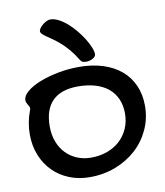

<svg xmlns="http://www.w3.org/2000/svg" viewBox="-84 -767 771 897"><g transform="rotate(-10 301.0 -318.0)"><path d="M271 61Q217.8 61 173.1 43Q128.4 24.9 96.2 -7.6Q64 -40 45.9 -85Q27.8 -129.9 27.8 -184.1Q27.8 -213.4 33 -240.5Q38.1 -267.6 46.9 -291Q50.8 -300.3 50.8 -304.2Q50.8 -309.1 48.3 -313.5Q45.9 -317.9 43 -322.8Q40 -327.6 37.6 -333Q35.2 -338.4 35.2 -345.2Q35.2 -365.7 58.6 -385.5Q82 -405.3 120.6 -420.7Q159.2 -436 208 -445.6Q256.8 -455.1 308.1 -455.1Q371.1 -455.1 421.6 -439Q472.2 -422.9 507.6 -392.8Q543 -362.8 562 -319.8Q581.1 -276.9 581.1 -223.1Q581.1 -163.1 557.1 -111.1Q533.2 -59.1 491.5 -21Q449.7 17.1 393.1 39.1Q336.4 61 271 61ZM482.9 -204.1Q482.9 -242.2 469.7 -272.5Q456.5 -302.7 431.6 -323.5Q406.7 -344.2 370.4 -355.2Q334 -366.2 288.1 -366.2Q207.5 -366.2 166.7 -325.4Q126 -284.7 126 -204.1Q126 -165 138.2 -132.6Q150.4 -100.1 172.4 -76.9Q194.3 -53.7 224.9 -40.8Q255.4 -27.8 292 -27.8Q334 -27.8 369.1 -40.8Q404.3 -53.7 429.4 -77.1Q454.6 -100.6 468.8 -133.1Q482.9 -165.5 482.9 -204.1ZM158.2 -650.9Q158.2 -656.7 163.8 -664.8Q169.4 -672.9 178 -679.9Q186.5 -687 196.3 -691.9Q206.1 -696.8 214.8 -696.8Q233.4 -696.8 254.2 -686Q274.9 -675.3 294.7 -658Q314.5 -640.6 332.3 -618.9Q350.1 -597.2 363.5 -575.4Q377 -553.7 385 -533.9Q393.1 -514.2 393.1 -501Q393.1 -495.1 388.9 -490Q384.8 -484.9 378.2 -481.2Q371.6 -477.5 363.5 -475.3Q355.5 -473.1 347.2 -473.1Q337.9 -473.1 330.8 -475.6Q323.7 -478 319.8 -484.9Q301.8 -515.1 283 -537.4Q264.2 -559.6 246.1 -575.4Q228 -591.3 212.2 -602.3Q196.3 -613.3 184.3 -621.6Q172.4 -629.9 165.3 -636.7Q158.2 -643.6 158.2 -650.9Z"/></g></svg>

Font: Gochi Hand
Style: Regular
Weight: 400
Designer: Juan Pablo del Peral
Foundry: Juan Pablo del Peral
Version: Version 1.001